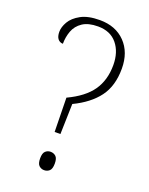

<svg xmlns="http://www.w3.org/2000/svg" viewBox="-138 -797 680 874"><g transform="rotate(20 202.0 -359.5)"><path d="M169 -340Q248 -377 283.5 -428Q319 -479 319 -552Q319 -615 286.5 -654.5Q254 -694 194 -694Q147 -694 119.5 -675.5Q92 -657 81 -627.5Q70 -598 70 -565Q55 -565 45.5 -576.5Q36 -588 36 -611Q36 -634 51 -660Q66 -686 100.5 -705Q135 -724 192 -724Q269 -724 315 -676.5Q361 -629 361 -550Q361 -466 321 -412.5Q281 -359 204 -322L200 -175H172ZM186 5Q172 5 161.5 -4.5Q151 -14 151 -40Q151 -65 161.5 -74.5Q172 -84 186 -84Q201 -84 211.5 -74.5Q222 -65 222 -40Q222 -14 211.5 -4.5Q201 5 186 5Z"/></g></svg>

Font: Noto Serif SemiCondensed ExtraLight
Style: Regular
Weight: 200
Width: 4
Designer: Monotype Design Team
Foundry: Monotype Imaging Inc.
Version: Version 2.014